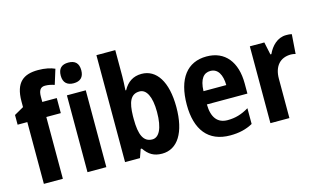

<svg xmlns="http://www.w3.org/2000/svg" viewBox="-91 -1102 2190 1318"><g transform="rotate(-15 1004.5 -443.5)"><path d="M319 -505V-612H216V-649C216 -690 228 -715 262 -715C287 -715 307 -710 329 -703L362 -809C333 -822 293 -831 244 -831C142 -831 79 -789 79 -652V-612L12 -574V-505H81V-66H216V-505Z M458 -827C411 -827 385 -804 385 -753C385 -703 413 -680 458 -680C504 -680 531 -703 531 -753C531 -803 506 -827 458 -827ZM525 -612H391V-66H525Z M792 -640V-826H658V-66H764L785 -126H793C826 -78 862 -56 920 -56C1030 -56 1096 -160 1096 -340C1096 -521 1029 -622 923 -622C864 -622 822 -594 793 -541H788C790 -574 792 -614 792 -640ZM879 -509C927 -509 959 -453 959 -342C959 -225 927 -168 880 -168C817 -168 792 -224 792 -336V-358C794 -454 814 -509 879 -509Z M1385 -622C1248 -622 1169 -522 1169 -336C1169 -159 1248 -56 1404 -56C1467 -56 1518 -68 1565 -94V-206C1513 -175 1468 -162 1413 -162C1343 -162 1304 -209 1303 -303H1591V-375C1591 -528 1516 -622 1385 -622ZM1385 -519C1438 -519 1465 -471 1466 -397H1304C1307 -485 1339 -519 1385 -519Z M1951 -622C1889 -622 1844 -575 1820 -522H1813L1794 -612H1691V-66H1826V-345C1826 -435 1872 -485 1949 -485C1955 -485 1973 -483 1981 -480L1991 -618C1976 -622 1961 -622 1951 -622Z"/></g></svg>

Font: Noto Sans Malayalam UI Condensed
Style: Bold
Weight: 700
Width: 3
Designer: Jelle Bosma - Monotype Design Team
Foundry: Monotype Imaging Inc.
Version: Version 2.104